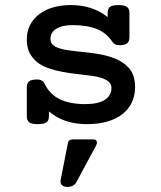

<svg xmlns="http://www.w3.org/2000/svg" viewBox="-20 -482 640 762"><path d="M174.3 -20.5Q174.3 -3.4 164.3 3.7Q154.3 10.7 130.4 10.7Q106.4 10.7 96.4 3.7Q86.4 -3.4 86.4 -20.5V-135.3Q86.4 -152.3 95.7 -159.4Q105 -166.5 126.5 -166.5Q138.7 -166.5 146 -162.1Q153.3 -157.7 157.7 -148.4Q178.2 -106.9 218 -87.9Q257.8 -68.8 318.4 -68.8Q369.6 -68.8 396 -85.9Q422.4 -103 422.4 -132.8Q422.4 -147.9 411.6 -157.5Q400.9 -167 380.4 -173.3Q366.7 -177.7 350.3 -180.2Q334 -182.6 303.7 -186L292 -187.5Q221.2 -194.8 176.3 -210Q129.9 -225.1 107.4 -256.3Q86.4 -283.2 86.4 -325.7Q86.4 -357.4 99.6 -383.1Q112.8 -408.7 136.7 -426.3Q159.7 -443.8 191.4 -452.9Q223.1 -461.9 260.7 -461.9Q347.7 -461.9 407.2 -414.1V-430.7Q407.2 -447.8 416.7 -454.8Q426.3 -461.9 449.7 -461.9Q473.6 -461.9 483.6 -454.8Q493.7 -447.8 493.7 -430.7V-334.5Q493.7 -317.4 484.6 -310.1Q475.6 -302.7 454.1 -302.7Q434.6 -302.7 426.8 -314.9Q402.8 -351.6 364.7 -366.7Q326.2 -382.3 267.6 -382.3Q226.1 -382.3 203.1 -367.7Q180.2 -353 180.2 -327.1Q180.2 -313 189.9 -304Q199.7 -294.9 218.3 -289.6Q231.9 -285.2 249 -282.7Q266.1 -280.3 292 -277.3Q294.9 -277.3 302.7 -276.4Q340.3 -272.5 366.5 -268.3Q392.6 -264.2 416.5 -256.8Q460.9 -242.7 483.9 -219.7Q502 -204.1 509.8 -180.2Q516.1 -159.7 516.1 -136.7Q516.1 -103.5 503.7 -76.4Q491.2 -49.3 466.8 -29.8Q415.5 10.7 324.7 10.7Q232.4 10.7 174.3 -40ZM283.2 240.7Q278.3 250 269 254.9Q259.8 259.8 247.6 259.8Q234.4 259.8 227.3 254.2Q220.2 248.5 220.2 238.3Q220.2 234.4 220.7 231.9L249.5 85.9Q252.4 71.3 269 71.3H351.6Q357.9 71.3 361.3 74.7Q364.7 78.1 364.7 84Q364.7 88.9 361.8 94.7Z"/></svg>

Font: Courier Prime Medium
Style: Regular
Weight: 500
Designer: Alan Dague-Greene
Foundry: Quote-Unquote Apps
Version: Version 1.202